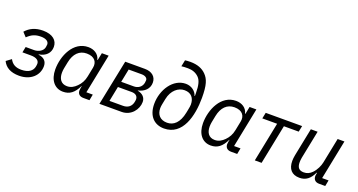

<svg xmlns="http://www.w3.org/2000/svg" viewBox="-44 -1393 3822 2047"><g transform="rotate(20 1867.5 -370.0)"><path d="M187 12C317 12 403 -68 403 -174C403 -228 370 -264 307 -270L308 -274C384 -286 432 -333 432 -403C432 -476 376 -528 266 -528C179 -528 116 -497 71 -445L115 -397C161 -441 201 -460 266 -460C323 -460 357 -439 357 -403C357 -397 356 -387 353 -372C345 -329 297 -300 246 -300H150L137 -235H232C297 -235 328 -211 328 -174C328 -166 326 -150 323 -137C312 -91 270 -56 187 -56C124 -56 83 -79 57 -129L0 -87C30 -25 89 12 187 12Z M983 0 996 -68H923L1013 -516H936L919 -432H915C900 -497 842 -528 780 -528C609 -528 528 -337 528 -185C528 -63 591 12 685 12C761 12 810 -26 852 -112H855L850 -89C848 -79 847 -70 847 -62C847 -25 869 0 914 0ZM706 -58C637 -58 607 -108 607 -175C607 -192 609 -209 612 -226L627 -301C647 -401 703 -458 787 -458C879 -458 913 -402 900 -338L879 -233C869 -181 847 -142 814 -109C784 -79 751 -58 706 -58Z M1096 0H1348C1454 0 1523 -90 1523 -176C1523 -226 1488 -261 1432 -271L1433 -274C1504 -290 1554 -336 1554 -406C1554 -473 1504 -516 1425 -516H1201ZM1186 -66 1220 -236H1376C1421 -236 1447 -214 1447 -177C1447 -170 1445 -156 1442 -143C1431 -96 1396 -66 1340 -66ZM1234 -300 1264 -450H1412C1451 -450 1478 -432 1478 -406C1478 -399 1477 -387 1475 -376C1465 -325 1422 -300 1378 -300Z M1831 12C2043 12 2102 -229 2102 -433C2102 -579 2081 -640 2033 -688C1993 -728 1938 -752 1854 -752C1830 -752 1809 -750 1795 -748L1780 -675C1801 -678 1822 -679 1854 -679C1902 -679 1945 -665 1979 -631C2009 -601 2024 -550 2024 -456V-426H2020C2006 -474 1957 -516 1890 -516C1747 -516 1645 -361 1645 -200C1645 -60 1723 12 1831 12ZM1841 -57C1763 -57 1721 -106 1721 -178C1721 -193 1723 -208 1726 -223L1739 -288C1760 -393 1831 -447 1901 -447C1977 -447 2015 -398 2015 -326C2015 -311 2012 -293 2006 -263L1999 -228C1975 -108 1915 -57 1841 -57Z M2659 0 2672 -68H2599L2689 -516H2612L2595 -432H2591C2576 -497 2518 -528 2456 -528C2285 -528 2204 -337 2204 -185C2204 -63 2267 12 2361 12C2437 12 2486 -26 2528 -112H2531L2526 -89C2524 -79 2523 -70 2523 -62C2523 -25 2545 0 2590 0ZM2382 -58C2313 -58 2283 -108 2283 -175C2283 -192 2285 -209 2288 -226L2303 -301C2323 -401 2379 -458 2463 -458C2555 -458 2589 -402 2576 -338L2555 -233C2545 -181 2523 -142 2490 -109C2460 -79 2427 -58 2382 -58Z M2859 0H2936L3026 -448H3194L3208 -516H2795L2781 -448H2949Z M3307 -516 3243 -198C3238 -173 3236 -150 3236 -131C3236 -42 3280 12 3368 12C3439 12 3487 -24 3523 -102H3528L3526 -92C3523 -78 3522 -70 3522 -63C3522 -26 3544 0 3588 0H3658L3671 -68H3598L3688 -516H3611L3553 -228C3545 -189 3522 -137 3485 -99C3458 -71 3428 -58 3392 -58C3337 -58 3315 -88 3315 -145C3315 -157 3316 -178 3320 -198L3384 -516Z"/></g></svg>

Font: LVC Sans
Style: Italic
Weight: 400
Italic angle: -11.31°
Designer: Mike Abbink, Paul van der Laan, Pieter van Rosmalen
Foundry: Bold Monday
Version: Version 3.0